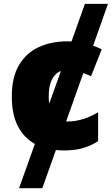

<svg xmlns="http://www.w3.org/2000/svg" viewBox="-20 -780 587 1008"><path d="M317.9 9.8Q294.9 9.8 273.4 7.8L202.1 208H80.1L163.1 -24.4Q106 -55.7 74 -117.4Q42 -179.2 42 -273.9Q42 -374.5 79.8 -438.5Q117.7 -502.4 183.6 -532.7Q249.5 -563 333 -563Q344.2 -563 355.5 -562.5L425.8 -759.8H546.9L468.8 -540Q492.2 -532.2 514.2 -521L458 -379.9Q447.3 -384.8 437.3 -388.7Q427.2 -392.6 417.5 -396.5L327.1 -142.1Q330.6 -142.1 334 -142.1Q375.5 -142.1 416.7 -155Q458 -168 495.1 -190.9V-39.1Q460.9 -16.6 418 -3.4Q375 9.8 317.9 9.8ZM235.8 -274.9Q235.8 -253.4 238.3 -235.4L299.8 -407.2Q270.5 -396.5 253.2 -363.5Q235.8 -330.6 235.8 -274.9Z"/></svg>

Font: Open Sans ExtraBold
Style: Regular
Weight: 800
Designer: Monotype Design Team
Foundry: Monotype Imaging Inc.
Version: Version 3.003; ttfautohint (v1.8.4)